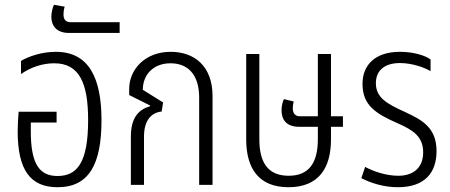

<svg xmlns="http://www.w3.org/2000/svg" viewBox="-20 -774 1886 804"><path d="M221 10C354 10 405 -88 405 -271C405 -449 351 -557 214 -557C155 -557 100 -538 68 -519V-464C108 -492 157 -509 207 -509C313 -509 349 -425 349 -271C349 -93 303 -37 221 -37C143 -37 109 -90 109 -225V-261H217V-306H58C56 -282 54 -249 54 -225C54 -62 107 10 221 10Z M269 -636H481V-681H276C254 -681 246 -694 246 -713C246 -725 248 -739 251 -746L206 -754C200 -742 195 -720 195 -704C195 -667 216 -636 269 -636Z M528 0H583V-202C583 -274 617 -303 657 -307L663 -345L578 -398C578 -461 622 -509 694 -509C764 -509 814 -465 814 -365V0H870V-372C870 -497 794 -557 695 -557C585 -557 521 -481 521 -402V-376L609 -332L608 -329C563 -316 528 -284 528 -202Z M1188 10C1315 10 1366 -71 1366 -190V-243H1416V-287H1366V-548H1311V-287H1237C1214 -287 1206 -301 1206 -322C1206 -332 1208 -343 1210 -349L1169 -359C1163 -348 1159 -329 1159 -312C1159 -273 1179 -243 1233 -243H1311V-191C1311 -91 1273 -38 1189 -38C1104 -38 1066 -91 1066 -191V-548H1011V-190C1011 -71 1062 10 1188 10Z M1646 10C1761 10 1808 -53 1808 -141C1808 -238 1750 -271 1676 -305C1599 -340 1554 -365 1554 -426C1554 -475 1586 -510 1655 -510C1704 -510 1757 -492 1783 -476V-525C1759 -543 1708 -557 1655 -557C1551 -557 1498 -502 1498 -423C1498 -333 1553 -298 1647 -257C1710 -229 1752 -202 1752 -136C1752 -71 1710 -38 1648 -38C1595 -38 1543 -57 1509 -75L1493 -28C1532 -8 1586 10 1646 10Z"/></svg>

Font: Noto Sans Thai Cond Light
Style: Regular
Weight: 300
Width: 3
Designer: Monotype Design Team
Foundry: Monotype Imaging Inc.
Version: Version 2.002